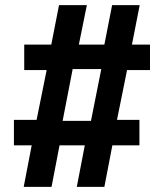

<svg xmlns="http://www.w3.org/2000/svg" viewBox="-20 -725 640 745"><path d="M72 0 103 -161H34V-260H122L161 -453H74V-552H179L209 -705H317L286 -552H385L415 -705H522L492 -552H562V-453H473L434 -260H521V-161H416L385 0H278L309 -161H211L180 0ZM223 -256H333L373 -457H262Z"/></svg>

Font: Nunito Sans 8pt ExtraBold
Style: Regular
Weight: 800
Version: Version 3.101;gftools[0.9.27]